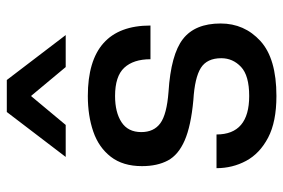

<svg xmlns="http://www.w3.org/2000/svg" viewBox="-154 -666 832 564"><g transform="rotate(-90 262.0 -384.0)"><path d="M262 12Q186 12 139.5 -12.5Q93 -37 71.5 -77Q50 -117 50 -164H149Q149 -68 262 -68Q322 -68 347.5 -92Q373 -116 373 -150Q373 -192 344.5 -210Q316 -228 250 -232Q174 -239 131.5 -257.5Q89 -276 72.5 -307Q56 -338 56 -383Q56 -439 83.5 -474.5Q111 -510 157.5 -526Q204 -542 262 -542Q469 -542 469 -358H370Q370 -408 345 -435Q320 -462 262 -462Q214 -462 185 -443Q156 -424 156 -385Q156 -348 182 -329Q208 -310 274 -305Q384 -298 429.5 -262.5Q475 -227 475 -152Q475 -82 423.5 -35Q372 12 262 12ZM441 -607H347L262 -709L177 -607H83L215 -780H309Z"/></g></svg>

Font: Tanohe Sans Medium
Style: Regular
Weight: 500
Designer: Village Type and Design LLC
Foundry: Cooper Hewitt Smithsonian Design Museum
Version: Version 1.00;September 29, 2021;FontCreator 13.0.0.2655 64-b